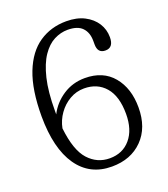

<svg xmlns="http://www.w3.org/2000/svg" viewBox="-132 -802 788 903"><g transform="rotate(-20 261.5 -351.0)"><path d="M304 -709Q356.5 -709 394 -689.8Q431.5 -670.5 451.8 -638.8Q472 -607 472 -568.5Q472 -516.5 431.5 -516.5Q392.5 -516.5 392.5 -561V-578.5Q392.5 -620.5 369.2 -644.8Q346 -669 296.5 -669Q261.5 -669 228.2 -652Q195 -635 168.5 -596Q142 -557 126.2 -491.8Q110.5 -426.5 110.5 -330.5Q110.5 -322 110.5 -313.5Q136 -364 184.8 -396Q233.5 -428 294.5 -428Q385.5 -428 435.5 -368Q485.5 -308 485.5 -212Q485.5 -111 427.2 -52Q369 7 273.5 7Q163.5 7 103.2 -80Q43 -167 42.5 -328Q42.5 -460.5 75.5 -544.8Q108.5 -629 167.8 -669Q227 -709 304 -709ZM274.5 -383.5Q235.5 -383.5 202 -364Q168.5 -344.5 145.8 -312.2Q123 -280 115.5 -241.5Q128 -128.5 171.2 -80.8Q214.5 -33 277.5 -33Q342.5 -33 381.2 -78.8Q420 -124.5 420 -203.5Q420 -292 380.5 -337.8Q341 -383.5 274.5 -383.5Z"/></g></svg>

Font: Fraunces 144pt SuperSoft Light
Style: Regular
Weight: 300
Version: Version 1.000;[0bf87f6ff]